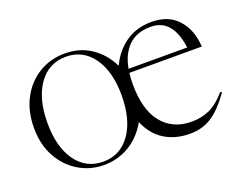

<svg xmlns="http://www.w3.org/2000/svg" viewBox="-89 -687 1089 863"><g transform="rotate(-20 455.5 -256.0)"><path d="M887 -115.5Q836 -45 791.5 -17.5Q747 10 689.5 10Q621 10 569.2 -21.5Q517.5 -53 490 -118Q455.5 -56.5 400 -23.2Q344.5 10 279 10Q213.5 10 158.8 -22.5Q104 -55 71 -114.2Q38 -173.5 38 -253.5Q38 -335 70.5 -395.2Q103 -455.5 158.2 -488.8Q213.5 -522 282 -522Q353 -522 407 -485.8Q461 -449.5 491.5 -387Q520 -448.5 572 -485.2Q624 -522 697 -522Q777 -522 822.2 -472Q867.5 -422 872 -340.5H525.5Q522.5 -316 522.5 -288Q522.5 -164 574 -101.2Q625.5 -38.5 715 -38.5Q763 -38.5 801.8 -56.5Q840.5 -74.5 880.5 -120.5ZM280 -5.5Q362 -5.5 410.2 -73.8Q458.5 -142 458.5 -258.5Q458.5 -373 410.5 -439.8Q362.5 -506.5 281 -506.5Q199 -506.5 150.8 -438.2Q102.5 -370 102.5 -253.5Q102.5 -139 150.5 -72.2Q198.5 -5.5 280 -5.5ZM686 -502.5Q618 -502.5 579.2 -464.2Q540.5 -426 528.5 -359H809Q790 -502.5 686 -502.5Z"/></g></svg>

Font: Newsreader Display Light
Style: Regular
Weight: 300
Designer: Hugues Gentile
Foundry: Production Type
Version: Version 1.001